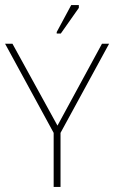

<svg xmlns="http://www.w3.org/2000/svg" viewBox="-25 -735 458 755"><path d="M189 -207 -5 -563H24L201 -241L376 -563H404L210 -207ZM186 0V-220H213V0ZM214 -603H198V-609L255 -715H285V-704Z"/></svg>

Font: Darker Grotesque Light Light
Style: Regular
Weight: 300
Version: Version 1.000;gftools[0.9.28]